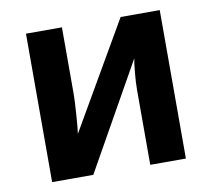

<svg xmlns="http://www.w3.org/2000/svg" viewBox="-64 -601 744 673"><g transform="rotate(-10 307.5 -264.0)"><path d="M197.3 -528.3V-291Q197.3 -268.6 193.8 -219.2Q190.4 -169.9 187.5 -150.9L406.2 -528.3H545.4V0H418.5V-268.6Q418.5 -293 421.9 -328.6Q425.3 -364.3 428.2 -377.4L215.8 0H69.3V-528.3Z"/></g></svg>

Font: Liberation Sans
Style: Bold
Weight: 700
Designer: Steve Matteson
Foundry: Ascender Corporation
Version: Version 2.1.5